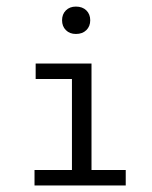

<svg xmlns="http://www.w3.org/2000/svg" viewBox="-20 -569 466 589"><path d="M256.8 -506.8Q256.8 -488.3 244.9 -476.6Q232.9 -464.8 212.9 -464.8Q193.8 -464.8 182.1 -476.6Q170.4 -488.3 170.4 -506.8Q170.4 -525.4 182.1 -537.1Q193.8 -548.8 212.9 -548.8Q232.9 -548.8 244.9 -537.1Q256.8 -525.4 256.8 -506.8ZM260.7 -47.4H365.7V0H85.9V-47.4H200.7V-326.7H89.4V-374H260.7Z"/></svg>

Font: Amiri Typewriter
Style: Regular
Weight: 400
Monospace: yes
Designer: Khaled Hosny
Version: Version 1.1